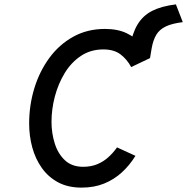

<svg xmlns="http://www.w3.org/2000/svg" viewBox="-20 -844 854 876"><path d="M564 -579 572 -626Q583 -691.5 607.5 -732.2Q632 -773 674.5 -794.5Q717 -816 782.5 -824L814 -743Q764.5 -737 735.8 -723Q707 -709 692.8 -684.8Q678.5 -660.5 672 -624L664.5 -579ZM352 12Q290 12 245 -12.2Q200 -36.5 170.8 -77.8Q141.5 -119 127.2 -171.5Q113 -224 113 -280Q113 -363.5 136.5 -440.8Q160 -518 204.8 -579.2Q249.5 -640.5 313.8 -676.2Q378 -712 459 -712Q518 -712 559.2 -691.8Q600.5 -671.5 626.2 -641Q652 -610.5 664.5 -579L578.5 -538Q559.5 -573.5 529.8 -596Q500 -618.5 451.5 -618.5Q393.5 -618.5 349 -588.8Q304.5 -559 275 -510.2Q245.5 -461.5 230.2 -403.5Q215 -345.5 215 -288Q215 -236.5 229.8 -189.5Q244.5 -142.5 276.2 -112.8Q308 -83 359.5 -83Q396 -83 424.8 -95.2Q453.5 -107.5 475.2 -127.5Q497 -147.5 514 -171.5L598 -133Q571.5 -90 536 -57.5Q500.5 -25 455 -6.5Q409.5 12 352 12Z"/></svg>

Font: Overpass Medium
Style: Italic
Weight: 500
Italic angle: -10°
Designer: Delve Withrington, Dave Bailey, Thomas Jockin
Foundry: Delve Fonts LLC
Version: Version 4.000